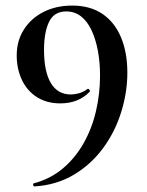

<svg xmlns="http://www.w3.org/2000/svg" viewBox="-20 -656 529 689"><path d="M196 -285Q148 -285 112.5 -307.5Q77 -330 58.5 -369.5Q40 -409 40 -457Q40 -510 66 -550.5Q92 -591 137 -613.5Q182 -636 239 -636Q303 -636 347 -606.5Q391 -577 414 -522.5Q437 -468 437 -395Q437 -325 415 -254Q393 -183 350 -124.5Q307 -66 245 -29Q183 8 104 13Q100 13 99 8Q98 3 101 2Q161 -14 205.5 -51.5Q250 -89 280 -142Q310 -195 324.5 -257.5Q339 -320 339 -385Q339 -433 331 -475Q323 -517 308 -548.5Q293 -580 270.5 -597.5Q248 -615 218 -615Q174 -615 156 -577.5Q138 -540 138 -477Q138 -399 162.5 -358Q187 -317 234 -317Q247 -317 262.5 -321Q278 -325 293 -336Q297 -339 300.5 -334.5Q304 -330 302 -327Q262 -285 196 -285Z"/></svg>

Font: Cormorant Infant Light SemiBold
Style: Regular
Weight: 600
Version: Version 4.001